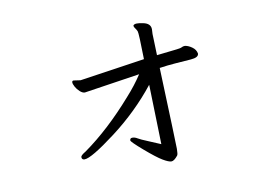

<svg xmlns="http://www.w3.org/2000/svg" viewBox="-67 -658 1135 808"><g transform="rotate(-10 500.0 -254.5)"><path d="M534 -341Q506 -298 468 -256Q363 -136 256 -60Q234 -47 234 -40Q234 -28 246 -28Q275 -28 381.5 -108.5Q488 -189 568 -290L575 -35Q550 -46 520.5 -58Q491 -70 480.5 -76.5Q470 -83 459.5 -83Q449 -83 449 -73Q449 -67 496.5 -26Q544 15 568.5 29.5Q593 44 604.5 44Q616 44 632 24Q636 19 636 -4.5Q636 -28 624 -352Q657 -357 691 -359.5Q725 -362 759 -364.5Q793 -367 793 -384Q790 -401 774.5 -412Q759 -423 745 -425H743Q736 -425 730 -421.5Q724 -418 697.5 -415.5Q671 -413 622 -407Q621 -444 620 -469Q619 -494 619 -498L620 -518Q620 -544 586 -550Q573 -553 561.5 -553Q550 -553 546 -547V-545Q546 -541 551 -534.5Q556 -528 559.5 -520Q563 -512 565 -400L288 -359H286L258 -363Q251 -363 251 -356Q251 -349 257.5 -337Q264 -325 275 -315Q286 -305 296 -305Z"/></g></svg>

Font: LXGW WenKai TC
Style: Regular
Weight: 400
Designer: LXGW / Fontworks Inc.
Foundry: LXGW / Fontworks Inc.
Version: Version 1.330